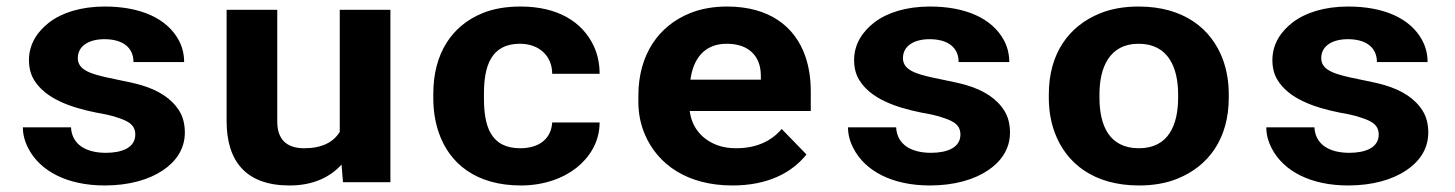

<svg xmlns="http://www.w3.org/2000/svg" viewBox="-20 -558 4457 588"><path d="M304.1 -90C243.7 -90 200.2 -115.1 197.4 -168H50C50 -146.7 55.5 -125.3 66.5 -104C102.6 -33.9 185.9 10 300.8 10C375.1 10 436.5 -7.8 479 -36.5C515.6 -61.1 546.1 -98.6 546.1 -152C546.1 -178 540.4 -200.2 529 -218.5C505.2 -256.9 464.6 -281.7 413.5 -297C374 -308.8 314.8 -317.2 275 -329C247.1 -337.2 218.3 -349.3 218.3 -380C218.3 -418.4 253.8 -438 299.7 -438C354.3 -438 388.8 -413.8 388.8 -368H543.9C543.9 -392.7 538.2 -415.3 526.8 -436C490.7 -501.8 410.3 -538 300.8 -538C228.6 -538 169.4 -519.3 130.3 -489C96.8 -463.1 68.7 -425.4 68.7 -374C68.7 -350.7 73.8 -330.5 84.1 -313.5C118.5 -256.5 194.4 -229.2 275.5 -213C299.7 -209 319.5 -204.5 334.9 -199.5C365.4 -189.6 394.3 -179.9 394.3 -146C394.3 -105.8 353.8 -90 304.1 -90Z M911.6 -104C855 -104 829.1 -133.7 829.1 -186V-528H674V-187C674 -63.9 733.6 10 866.5 10C940.5 10 991.4 -16.2 1026 -54L1030.4 0H1175.6V-528H1020.5V-154C1001 -122.7 966.3 -104 911.6 -104Z M1462.1 -257V-271C1462.1 -352.7 1482.2 -424 1572.1 -424C1631.8 -424 1671.1 -386.1 1671.1 -332H1816.3C1816.3 -363.3 1810.2 -391.8 1798.2 -417.5C1763.6 -490.9 1688.4 -538 1574.3 -538C1529.6 -538 1490.5 -531.2 1457.2 -517.5C1363 -478.9 1307 -393.3 1307 -271V-257C1307 -219.7 1312.5 -184.8 1323.5 -152.5C1356 -57 1438.2 10 1575.4 10C1647 10 1706.4 -13 1745.9 -44.5C1783.8 -74.8 1816.3 -121.6 1816.3 -183H1671.1C1668 -133.1 1631.4 -104 1573.2 -104C1481.3 -104 1462.1 -173.8 1462.1 -257Z M2449.8 -85 2373.9 -163C2343.9 -127.5 2298.7 -104 2234.2 -104C2213.7 -104 2195.3 -106.8 2179.2 -112.5C2132.3 -129 2099 -165.2 2092.3 -218H2463V-278C2463 -317.3 2457.5 -353 2446.5 -385C2415.2 -476 2336.9 -538 2206.7 -538C2164.9 -538 2127.3 -531.3 2093.9 -518C1997.2 -479.4 1935 -390.5 1935 -265V-246C1935 -210.7 1941.6 -177.5 1954.8 -146.5C1993.8 -54.9 2084 10 2223.2 10C2330.8 10 2405.1 -28.7 2449.8 -85ZM2310.1 -326V-314H2094.5C2102.3 -373.1 2133.3 -424 2205.6 -424C2272.8 -424 2310.1 -386.6 2310.1 -326Z M2831.1 -90C2770.7 -90 2727.2 -115.1 2724.4 -168H2577C2577 -146.7 2582.5 -125.3 2593.5 -104C2629.6 -33.9 2712.9 10 2827.8 10C2902.1 10 2963.5 -7.8 3006 -36.5C3042.6 -61.1 3073.1 -98.6 3073.1 -152C3073.1 -178 3067.4 -200.2 3056 -218.5C3032.2 -256.9 2991.6 -281.7 2940.5 -297C2901 -308.8 2841.8 -317.2 2802 -329C2774.1 -337.2 2745.3 -349.3 2745.3 -380C2745.3 -418.4 2780.8 -438 2826.7 -438C2881.3 -438 2915.8 -413.8 2915.8 -368H3070.9C3070.9 -392.7 3065.2 -415.3 3053.8 -436C3017.7 -501.8 2937.3 -538 2827.8 -538C2755.6 -538 2696.4 -519.3 2657.3 -489C2623.8 -463.1 2595.7 -425.4 2595.7 -374C2595.7 -350.7 2600.8 -330.5 2611.1 -313.5C2645.5 -256.5 2721.4 -229.2 2802.5 -213C2826.7 -209 2846.5 -204.5 2861.9 -199.5C2892.4 -189.6 2921.3 -179.9 2921.3 -146C2921.3 -105.8 2880.8 -90 2831.1 -90Z M3192 -269V-259C3192 -220.3 3198 -184.7 3210.1 -152C3245.1 -57.5 3330.2 10 3468.1 10C3512.1 10 3551.1 3.2 3585.2 -10.5C3682 -49.3 3743.1 -133.9 3743.1 -259V-269C3743.1 -307.7 3737 -343.3 3725 -376C3690 -470.5 3604.9 -538 3467 -538C3423 -538 3384 -531.2 3349.8 -517.5C3253.1 -478.7 3192 -394.1 3192 -269ZM3588 -269V-259C3588 -175.9 3558.8 -104 3468.1 -104C3376 -104 3347.1 -175.1 3347.1 -259V-269C3347.1 -350.7 3377.3 -424 3467 -424C3557.5 -424 3588 -351.5 3588 -269Z M4112.1 -90C4051.7 -90 4008.2 -115.1 4005.4 -168H3858C3858 -146.7 3863.5 -125.3 3874.5 -104C3910.6 -33.9 3993.9 10 4108.8 10C4183.1 10 4244.5 -7.8 4287 -36.5C4323.6 -61.1 4354.1 -98.6 4354.1 -152C4354.1 -178 4348.4 -200.2 4337 -218.5C4313.2 -256.9 4272.6 -281.7 4221.5 -297C4182 -308.8 4122.8 -317.2 4083 -329C4055.1 -337.2 4026.3 -349.3 4026.3 -380C4026.3 -418.4 4061.8 -438 4107.7 -438C4162.3 -438 4196.8 -413.8 4196.8 -368H4351.9C4351.9 -392.7 4346.2 -415.3 4334.8 -436C4298.7 -501.8 4218.3 -538 4108.8 -538C4036.6 -538 3977.4 -519.3 3938.3 -489C3904.8 -463.1 3876.7 -425.4 3876.7 -374C3876.7 -350.7 3881.8 -330.5 3892.1 -313.5C3926.5 -256.5 4002.4 -229.2 4083.5 -213C4107.7 -209 4127.5 -204.5 4142.9 -199.5C4173.4 -189.6 4202.3 -179.9 4202.3 -146C4202.3 -105.8 4161.8 -90 4112.1 -90Z"/></svg>

Font: Asimov
Style: Wid
Weight: 500
Designer: Google
Version: Version 2.000980; 2014